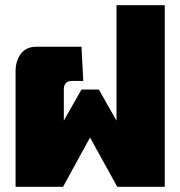

<svg xmlns="http://www.w3.org/2000/svg" viewBox="-20 -720 695 740"><path d="M40 0V-446Q40 -484 60 -512Q80 -540 121 -540H294L301 -408H257Q226 -408 226 -375V-255L294 -375H361L429 -255V-700H615V0H432L327 -190L223 0Z"/></svg>

Font: Kanit ExtraBold
Style: Regular
Weight: 800
Designer: Katatrad Team
Foundry: CadsonDemak
Version: Version 2.000; ttfautohint (v1.8.3)